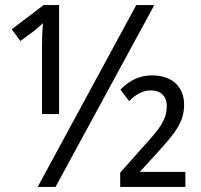

<svg xmlns="http://www.w3.org/2000/svg" viewBox="-20 -734 791 754"><path d="M128 0H198L586 -714H515ZM145 -553V-286H212V-714H151L26 -619L60 -573L117 -615C126 -623 137 -633 149 -643C146 -613 145 -584 145 -553ZM452 0H708V-59H529L602 -139C665 -209 703 -252 703 -323C703 -393 656 -438 577 -438C526 -438 485 -416 453 -382L487 -337C515 -365 542 -379 573 -379C611 -379 635 -356 635 -318C635 -267 612 -234 548 -164L452 -56Z"/></svg>

Font: Noto Sans Condensed
Style: Regular
Weight: 400
Width: 3
Designer: Monotype Design Team
Foundry: Monotype Imaging Inc.
Version: Version 2.013